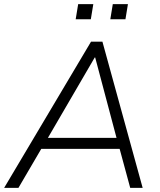

<svg xmlns="http://www.w3.org/2000/svg" viewBox="-31 -906 773 926"><path d="M-11 0 408 -705H463L657 0H597L546 -188H168L58 0ZM426 -629 200 -241H531L428 -629ZM501 -813 513 -886H586L574 -813ZM334 -813 346 -886H419L407 -813Z"/></svg>

Font: Nunito Sans Light
Style: Italic
Weight: 300
Italic angle: -9°
Designer: Vernon Adams
Foundry: Vernon Adams
Version: Version 3.006; ttfautohint (v1.8.3)